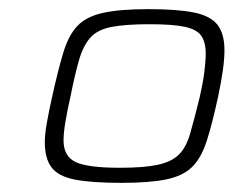

<svg xmlns="http://www.w3.org/2000/svg" viewBox="-20 -714 511 420"><path d="M246 -314Q181 -314 144.5 -321Q108 -328 93 -347.5Q78 -367 78 -403Q78 -420 82.5 -445.5Q87 -471 94 -502Q107 -561 118.5 -599Q130 -637 149.5 -657.5Q169 -678 206 -686Q243 -694 304 -694Q369 -694 405 -686.5Q441 -679 456 -659.5Q471 -640 471 -604Q471 -585 467.5 -560Q464 -535 457 -502Q444 -442 432 -405Q420 -368 400 -348.5Q380 -329 343.5 -321.5Q307 -314 246 -314ZM242 -347Q295 -347 325 -353.5Q355 -360 371 -375.5Q387 -391 396 -422Q405 -453 417 -502Q424 -533 427 -556.5Q430 -580 430 -597Q430 -622 420 -636Q410 -650 383.5 -655.5Q357 -661 307 -661Q254 -661 223.5 -655Q193 -649 177.5 -631.5Q162 -614 153 -583Q144 -552 134 -502Q127 -471 123 -447Q119 -423 119 -407Q119 -372 145.5 -359.5Q172 -347 242 -347Z"/></svg>

Font: Saira Expanded ExtraLight
Style: Italic
Weight: 250
Width: 7
Italic angle: -12°
Designer: Hector Gatti with collaboration of the Omnibus-Type team
Foundry: Omnibus-Type
Version: Version 1.101